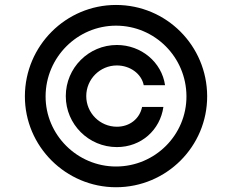

<svg xmlns="http://www.w3.org/2000/svg" viewBox="-20 -759 955 790"><path d="M250.7 -363.6C250.7 -247.5 344.8 -153.8 460.9 -153.8C561.4 -153.8 638.8 -224.4 652.3 -318.9H564.6C555 -271.3 514.6 -237.6 460.9 -237.6C391.3 -237.6 334.9 -294 334.9 -363.6C334.9 -433.2 391.3 -489.7 460.9 -489.7C514.6 -489.7 562.1 -456 571.4 -408.4H659.1C645.6 -502.8 561.4 -573.9 460.9 -573.9C344.8 -573.9 250.7 -479.8 250.7 -363.6ZM82.4 -363.6C81.7 -156.6 251.1 11.4 457.4 11.4C665.1 11.4 833.1 -156.6 832.4 -363.6C831.7 -570.7 665.1 -738.6 457.4 -738.6C251.1 -738.6 83.1 -570.7 82.4 -363.6ZM167.6 -363.3C168.3 -523.1 298.3 -653.4 457.4 -653.4C617.2 -653.4 746.4 -523.8 747.2 -363.3C747.9 -203.8 617.9 -73.9 457.4 -73.9C297.6 -73.9 166.9 -204.5 167.6 -363.3Z"/></svg>

Font: GiG Sans Text
Style: Regular
Weight: 400
Designer: Andreas Faust
Version: Version 1.100;FEAKit 1.0